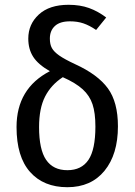

<svg xmlns="http://www.w3.org/2000/svg" viewBox="-20 -769 562 801"><path d="M472 -242Q472 -125 416 -56.5Q360 12 261 12Q162 12 105.5 -51.5Q49 -115 49 -239Q49 -400 188 -472Q139 -500 118.5 -532Q98 -564 98 -608Q98 -668 142 -708.5Q186 -749 266 -749Q314 -749 351.5 -735.5Q389 -722 423 -696L381 -644Q353 -663 328 -671.5Q303 -680 272 -680Q230 -680 209 -660.5Q188 -641 188 -608Q188 -584 196.5 -568.5Q205 -553 227 -537.5Q249 -522 294 -501Q388 -458 430 -400.5Q472 -343 472 -242ZM378 -241Q378 -298 366 -334Q354 -370 325 -396.5Q296 -423 242 -447Q193 -415 168 -366Q143 -317 143 -239Q143 -145 172.5 -102Q202 -59 261 -59Q320 -59 349 -102Q378 -145 378 -241Z"/></svg>

Font: Fira Sans Condensed
Style: Regular
Weight: 400
Width: 3
Designer: bBox Type GmbH & Carrois Corporate GbR & Edenspiekermann AG
Foundry: bBox Type GmbH & Carrois Corporate GbR & Edenspiekermann AG
Version: Version 4.301